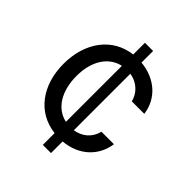

<svg xmlns="http://www.w3.org/2000/svg" viewBox="-203 -847 967 967"><g transform="rotate(45 280.5 -363.5)"><path d="M265.3 0H323.5V-82.7C432.5 -92 503.6 -163.4 516 -255.7H427.2C414.4 -203.8 375.7 -170.5 323.5 -162.6V-565C381.4 -556.1 416.2 -516 427.2 -471.9H516C503.6 -568.5 427.9 -634.9 323.5 -644.5V-727.3H265.3V-643.8C134.2 -628.2 50.1 -516.7 50.1 -362.9C50.1 -212 131 -99.8 265.3 -83.8ZM139.6 -365.8C139.6 -472.7 188.6 -546.5 265.3 -563.2V-164.4C187.9 -181.1 139.6 -256.4 139.6 -365.8Z"/></g></svg>

Font: Margiela Sans Text
Style: Regular
Weight: 400
Designer: Stefan Endress, Andreas Faust
Version: Version 1.100;FEAKit 1.0